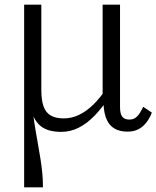

<svg xmlns="http://www.w3.org/2000/svg" viewBox="-20 -557 674 827"><path d="M529 10Q497 10 474.5 -2.5Q452 -15 440 -41Q428 -67 426 -107L422 -120V-537H497V-96Q497 -66 507 -54Q517 -42 537 -42Q552 -42 562.5 -49Q573 -56 581 -68.5Q589 -81 597 -97L634 -72Q624 -46 609 -27.5Q594 -9 574.5 0.5Q555 10 529 10ZM158 -537V-169Q158 -126 167.5 -99Q177 -72 198.5 -59.5Q220 -47 254 -47Q289 -47 321 -62.5Q353 -78 383 -107.5Q413 -137 442 -181L457 -149Q424 -97 389.5 -61Q355 -25 319 -7Q283 11 244 11Q216 11 193.5 5Q171 -1 154 -15Q137 -29 125.5 -52.5Q114 -76 107 -110L115 -147Q118 -102 123 -64Q128 -26 133.5 6.5Q139 39 144.5 69.5Q150 100 154.5 128.5Q159 157 162 186.5Q165 216 165 250H84V-537Z"/></svg>

Font: Roboto Serif 20pt Light
Style: Regular
Weight: 300
Version: Version 1.008